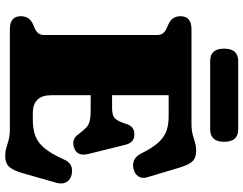

<svg xmlns="http://www.w3.org/2000/svg" viewBox="-119 -801 938 740"><g transform="rotate(90 350.0 -431.0)"><path d="M42.5 -657.5Q42.5 -700 92.5 -700H456.5Q481.5 -700 498.2 -704.5Q515 -709 529.2 -713.5Q543.5 -718 561 -718Q589 -718 602.5 -703Q616 -688 626 -654L663.5 -528.5Q669 -509 659.8 -495.2Q650.5 -481.5 632 -477Q614 -472 597.8 -478.8Q581.5 -485.5 571.5 -506.5Q549 -551.5 527.8 -574Q506.5 -596.5 482.8 -604.2Q459 -612 428 -612H347V-394H397Q426 -394 437 -405.8Q448 -417.5 457 -447Q466.5 -480 497.5 -480Q529.5 -480 538 -445.5L573.5 -302Q584 -259 549 -247.5Q516.5 -236 496 -266Q482.5 -284.5 471.5 -294.5Q460.5 -304.5 445.5 -308Q430.5 -311.5 405 -311.5H347V-159.5Q347 -88.5 416 -88.5H440.5Q476 -88.5 502 -97.5Q528 -106.5 550 -132.2Q572 -158 594.5 -208Q610.5 -246.5 651.5 -238.5Q672.5 -234 681.8 -218.2Q691 -202.5 684.5 -179.5L646.5 -46Q637 -13 623 2.5Q609 18 580.5 18Q564 18 549.8 13.5Q535.5 9 518.8 4.5Q502 0 477 0H92.5Q42.5 0 42.5 -42.5Q42.5 -74.5 72 -88.5L89.5 -96Q101.5 -101.5 108.2 -109.8Q115 -118 115 -134V-566Q115 -582 108.2 -590.2Q101.5 -598.5 89.5 -604L72 -612Q42.5 -625.5 42.5 -657.5ZM167.5 -825.5Q167.5 -880 215 -880H479Q526.5 -880 526.5 -826Q526.5 -772 479 -772H215Q167.5 -772 167.5 -825.5Z"/></g></svg>

Font: Fraunces 9pt S050 Black
Style: Regular
Weight: 900
Version: Version 1.000; ttfautohint (v1.8.3)